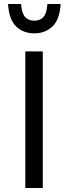

<svg xmlns="http://www.w3.org/2000/svg" viewBox="-20 -936 340 956"><path d="M193 0H106V-680H193ZM151 -833Q180 -833 196.5 -851.5Q213 -870 216 -916H282Q277 -838 241 -804Q205 -770 151 -770Q96 -770 60.5 -804Q25 -838 20 -916H85Q88 -870 105 -851.5Q122 -833 151 -833Z"/></svg>

Font: Inria Sans
Style: Regular
Weight: 400
Designer: Black Foundry Team
Foundry: Black Foundry
Version: Version 1.2; ttfautohint (v1.8.3)